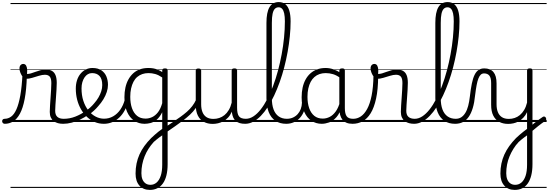

<svg xmlns="http://www.w3.org/2000/svg" viewBox="-101 -1172 5270 1844"><path d="M-55 17Q-67 17 -73.5 9.5Q-80 2 -80.5 -7Q-81 -16 -75 -23.5Q-69 -31 -57 -31Q-23 -31 6 -52Q35 -73 57 -122.5Q79 -172 94 -255Q109 -338 115 -463L157 -441Q153 -310 136 -221.5Q119 -133 90.5 -80.5Q62 -28 25 -5.5Q-12 17 -55 17ZM504 17Q479 17 456 11Q433 5 415 -8.5Q397 -22 387 -44Q377 -66 377 -97Q377 -124 379.5 -159Q382 -194 384.5 -232.5Q387 -271 389.5 -307Q392 -343 392 -374Q392 -419 376.5 -436.5Q361 -454 330 -454Q305 -454 272.5 -444Q240 -434 208 -424.5Q176 -415 150 -415Q134 -415 119.5 -431.5Q105 -448 95.5 -471.5Q86 -495 86 -514Q86 -527 90 -536.5Q94 -546 102.5 -552Q111 -558 122 -558Q142 -558 151 -540Q160 -522 160 -497Q160 -488 159.5 -479Q159 -470 158 -462Q175 -461 195.5 -467Q216 -473 239.5 -482Q263 -491 288 -497.5Q313 -504 339 -504Q375 -504 398 -491Q421 -478 432.5 -449.5Q444 -421 444 -376Q444 -345 441.5 -308.5Q439 -272 436.5 -235Q434 -198 431.5 -165Q429 -132 429 -108Q429 -68 450 -49.5Q471 -31 510 -31Q521 -31 526 -23.5Q531 -16 530.5 -7Q530 2 523.5 9.5Q517 17 504 17ZM0 623H568V633H0ZM0 -20H568V0H0ZM0 -505H568V-500H0ZM0 -1143H568V-1133H0Z M506 17Q493 17 487.5 9.5Q482 2 483.5 -7Q485 -16 492.5 -23.5Q500 -31 512 -31Q568 -31 622 -52Q676 -73 720 -105Q728 -110 734.5 -107Q741 -104 745.5 -96.5Q750 -89 750 -80.5Q750 -72 743 -67Q709 -43 669 -24Q629 -5 587.5 6Q546 17 506 17ZM568 623V633ZM568 -20V0ZM568 -505V-500ZM568 -1143V-1133Z M723 -106Q746 -122 766.5 -140.5Q787 -159 804 -180Q828 -207 845 -236.5Q862 -266 871.5 -295.5Q881 -325 881 -355Q881 -414 855 -442Q829 -470 783 -470Q773 -470 767.5 -477.5Q762 -485 763 -494.5Q764 -504 770 -511.5Q776 -519 787 -519Q840 -519 873 -496.5Q906 -474 921 -437Q936 -400 936 -358Q936 -324 924.5 -288.5Q913 -253 892 -218.5Q871 -184 842 -152Q823 -129 799.5 -108Q776 -87 751 -69ZM568 623H1012V633H568ZM568 -20H1012V0H568ZM568 -505H1012V-500H568ZM568 -1143H1012V-1133H568Z M897 17Q850 17 809.5 0Q769 -17 735.5 -48Q702 -79 677.5 -121.5Q653 -164 640 -214.5Q627 -265 627 -321Q627 -364 638.5 -400.5Q650 -437 672 -463.5Q694 -490 723 -504.5Q752 -519 787 -519Q798 -519 803 -511.5Q808 -504 807 -494.5Q806 -485 800 -477.5Q794 -470 783 -470Q761 -470 743 -459.5Q725 -449 711.5 -429.5Q698 -410 690 -383Q682 -356 682 -323Q682 -257 699.5 -203.5Q717 -150 747.5 -111.5Q778 -73 817 -52.5Q856 -32 898 -32Q946 -32 986 -55Q1026 -78 1054.5 -119Q1083 -160 1098 -216Q1100 -224 1109 -225.5Q1118 -227 1125.5 -222.5Q1133 -218 1131 -208Q1120 -156 1098 -114.5Q1076 -73 1045 -43.5Q1014 -14 976.5 1.5Q939 17 897 17ZM1012 623V633ZM1012 -20V0ZM1012 -505V-500ZM1012 -1143V-1133Z M1339 652Q1275 652 1238 610.5Q1201 569 1201 495Q1201 444 1210.5 398.5Q1220 353 1238.5 311.5Q1257 270 1285.5 230.5Q1314 191 1351 154Q1369 137 1386.5 121.5Q1404 106 1422 91.5Q1440 77 1457 66V-94Q1432 -45 1403 -21.5Q1374 2 1344.5 9.5Q1315 17 1287 17Q1232 17 1188 -12.5Q1144 -42 1119 -99Q1094 -156 1094 -238Q1094 -288 1103.5 -331Q1113 -374 1132 -408.5Q1151 -443 1178.5 -468Q1206 -493 1242.5 -506Q1279 -519 1324 -519Q1349 -519 1370 -515.5Q1391 -512 1412 -503.5Q1433 -495 1457 -480V-497Q1457 -506 1463.5 -510.5Q1470 -515 1484 -515Q1497 -515 1503 -510.5Q1509 -506 1509 -497V404Q1509 465 1497.5 511.5Q1486 558 1464 589Q1442 620 1410 636Q1378 652 1339 652ZM1344 603Q1377 603 1402.5 581.5Q1428 560 1442.5 517Q1457 474 1457 410V128Q1444 137 1430 147Q1416 157 1402.5 168.5Q1389 180 1376 191Q1347 223 1325 257.5Q1303 292 1288 329.5Q1273 367 1265 407.5Q1257 448 1257 492Q1257 526 1267 550.5Q1277 575 1296.5 589Q1316 603 1344 603ZM1297 -33Q1329 -33 1359.5 -47Q1390 -61 1415.5 -93Q1441 -125 1457 -181V-428Q1422 -452 1390 -461Q1358 -470 1325 -470Q1293 -470 1265.5 -460.5Q1238 -451 1216.5 -432.5Q1195 -414 1180.5 -386Q1166 -358 1158 -322Q1150 -286 1150 -242Q1150 -180 1166.5 -133Q1183 -86 1215.5 -59.5Q1248 -33 1297 -33ZM1012 623H1647V633H1012ZM1012 -20H1647V0H1012ZM1012 -505H1647V-500H1012ZM1012 -1143H1647V-1133H1012Z M1499 97Q1493 101 1487 96.5Q1481 92 1478 83.5Q1475 75 1476 66Q1477 57 1483 52Q1524 24 1561.5 -1Q1599 -26 1632.5 -50Q1666 -74 1694.5 -99Q1723 -124 1745 -152.5Q1767 -181 1782 -214Q1788 -229 1797 -229.5Q1806 -230 1811.5 -222.5Q1817 -215 1813 -202Q1800 -164 1777.5 -132Q1755 -100 1724.5 -71.5Q1694 -43 1658 -15.5Q1622 12 1582 39.5Q1542 67 1499 97ZM1647 623V633ZM1647 -20V0ZM1647 -505V-500ZM1647 -1143V-1133Z M1942 18Q1894 18 1857 -1.5Q1820 -21 1799.5 -61.5Q1779 -102 1779 -166V-496Q1779 -505 1785 -509.5Q1791 -514 1804 -514Q1818 -514 1824.5 -509.5Q1831 -505 1831 -496V-171Q1831 -127 1843.5 -95.5Q1856 -64 1882 -47Q1908 -30 1949 -30Q1978 -30 2005 -39Q2032 -48 2055 -66.5Q2078 -85 2096 -115Q2114 -145 2124 -186V-496Q2124 -506 2130.5 -510.5Q2137 -515 2151 -515Q2164 -515 2170 -510.5Q2176 -506 2176 -496V-137Q2176 -78 2194.5 -54.5Q2213 -31 2260 -31Q2270 -31 2274.5 -23.5Q2279 -16 2278.5 -7Q2278 2 2272 9.5Q2266 17 2254 17Q2224 17 2202 10.5Q2180 4 2164.5 -9Q2149 -22 2140 -41.5Q2131 -61 2127 -87L2126 -100Q2111 -66 2089.5 -43Q2068 -20 2043.5 -7Q2019 6 1993 12Q1967 18 1942 18ZM1647 623H2318V633H1647ZM1647 -20H2318V0H1647ZM1647 -505H2318V-500H1647ZM1647 -1143H2318V-1133H1647Z M2254 17Q2242 17 2237 9.5Q2232 2 2233.5 -7Q2235 -16 2241.5 -23.5Q2248 -31 2260 -31Q2297 -31 2333 -54.5Q2369 -78 2402.5 -120.5Q2436 -163 2466 -220.5Q2496 -278 2522 -347Q2548 -416 2568.5 -492.5Q2589 -569 2604 -649.5Q2619 -730 2627 -810.5Q2635 -891 2635 -966Q2635 -979 2643.5 -985.5Q2652 -992 2662.5 -992Q2673 -992 2681.5 -985.5Q2690 -979 2690 -966Q2690 -897 2682.5 -823Q2675 -749 2661.5 -674Q2648 -599 2629 -526Q2610 -453 2585.5 -384.5Q2561 -316 2532.5 -255.5Q2504 -195 2471.5 -145Q2439 -95 2404 -59Q2369 -23 2331 -3Q2293 17 2254 17ZM2318 623V633ZM2318 -20V0ZM2318 -505V-500ZM2318 -1143V-1133Z M2648 17Q2587 17 2544.5 -11.5Q2502 -40 2480 -95Q2458 -150 2458 -229V-952Q2458 -1053 2487 -1102.5Q2516 -1152 2576 -1152Q2614 -1152 2639.5 -1131.5Q2665 -1111 2677.5 -1070Q2690 -1029 2690 -967Q2690 -955 2681.5 -948.5Q2673 -942 2662.5 -942Q2652 -942 2643.5 -948.5Q2635 -955 2635 -967Q2635 -1013 2628.5 -1043Q2622 -1073 2608.5 -1087.5Q2595 -1102 2575 -1102Q2553 -1102 2538.5 -1087Q2524 -1072 2517 -1039.5Q2510 -1007 2510 -952V-229Q2510 -165 2526.5 -121Q2543 -77 2575.5 -54Q2608 -31 2654 -31Q2665 -31 2670.5 -23.5Q2676 -16 2675.5 -7Q2675 2 2668 9.5Q2661 17 2648 17ZM2318 623H2712V633H2318ZM2318 -20H2712V0H2318ZM2318 -505H2712V-500H2318ZM2318 -1143H2712V-1133H2318Z M2647 17Q2636 17 2630.5 9.5Q2625 2 2625.5 -7Q2626 -16 2633 -23.5Q2640 -31 2653 -31Q2686 -31 2712.5 -43Q2739 -55 2758 -76Q2777 -97 2787.5 -125Q2798 -153 2799 -186Q2800 -198 2809 -201.5Q2818 -205 2826.5 -201.5Q2835 -198 2834 -186Q2833 -142 2818.5 -104.5Q2804 -67 2779.5 -40Q2755 -13 2721 2Q2687 17 2647 17ZM2712 623V633ZM2712 -20V0ZM2712 -505V-500ZM2712 -1143V-1133Z M2989 17Q2934 17 2890 -12Q2846 -41 2821 -98Q2796 -155 2796 -238Q2796 -288 2805.5 -331Q2815 -374 2834 -408.5Q2853 -443 2880.5 -467.5Q2908 -492 2944.5 -505.5Q2981 -519 3026 -519Q3064 -519 3100.5 -506.5Q3137 -494 3173 -470V-419Q3133 -449 3098 -459.5Q3063 -470 3027 -470Q2995 -470 2967.5 -460.5Q2940 -451 2918.5 -432Q2897 -413 2882.5 -385.5Q2868 -358 2860 -322Q2852 -286 2852 -242Q2852 -180 2868.5 -133Q2885 -86 2917.5 -59.5Q2950 -33 2999 -33Q3033 -33 3065 -49Q3097 -65 3123.5 -101.5Q3150 -138 3167 -202L3185 -159Q3164 -85 3130.5 -47Q3097 -9 3059.5 4Q3022 17 2989 17ZM3285 17Q3251 17 3227 7Q3203 -3 3188 -22Q3173 -41 3165.5 -69Q3158 -97 3158 -132V-495Q3158 -506 3165 -510.5Q3172 -515 3186 -515Q3199 -515 3205 -510.5Q3211 -506 3211 -496V-133Q3211 -81 3228 -56Q3245 -31 3291 -31Q3298 -31 3302 -23.5Q3306 -16 3305.5 -7Q3305 2 3300.5 9.5Q3296 17 3285 17ZM2712 623H3347V633H2712ZM2712 -20H3347V0H2712ZM2712 -505H3347V-500H2712ZM2712 -1143H3347V-1133H2712Z M3285 17Q3272 17 3266.5 9.5Q3261 2 3262.5 -7Q3264 -16 3271.5 -23.5Q3279 -31 3291 -31Q3330 -31 3364 -53.5Q3398 -76 3425 -125Q3452 -174 3468 -253.5Q3484 -333 3486 -447Q3486 -453 3493 -456Q3500 -459 3508.5 -458Q3517 -457 3524 -452.5Q3531 -448 3531 -438Q3530 -312 3511 -225Q3492 -138 3459 -84.5Q3426 -31 3381.5 -7Q3337 17 3285 17ZM3347 623H3372V633H3347ZM3347 -20H3372V0H3347ZM3347 -505H3372V-500H3347ZM3347 -1143H3372V-1133H3347Z M3876 17Q3851 17 3828 11Q3805 5 3787 -8.5Q3769 -22 3759 -44Q3749 -66 3749 -97Q3749 -124 3751.5 -159Q3754 -194 3756.5 -232.5Q3759 -271 3761.5 -307Q3764 -343 3764 -374Q3764 -419 3748.5 -436.5Q3733 -454 3702 -454Q3677 -454 3644.5 -444Q3612 -434 3580 -424.5Q3548 -415 3522 -415Q3506 -415 3491.5 -431.5Q3477 -448 3467.5 -471.5Q3458 -495 3458 -514Q3458 -527 3462 -536.5Q3466 -546 3474.5 -552Q3483 -558 3494 -558Q3514 -558 3523 -540Q3532 -522 3532 -497Q3532 -488 3531.5 -479Q3531 -470 3530 -462Q3547 -461 3567.5 -467Q3588 -473 3611.5 -482Q3635 -491 3660 -497.5Q3685 -504 3711 -504Q3747 -504 3770 -491Q3793 -478 3804.5 -449.5Q3816 -421 3816 -376Q3816 -345 3813.5 -308.5Q3811 -272 3808.5 -235Q3806 -198 3803.5 -165Q3801 -132 3801 -108Q3801 -68 3822 -49.5Q3843 -31 3882 -31Q3893 -31 3898 -23.5Q3903 -16 3902.5 -7Q3902 2 3895.5 9.5Q3889 17 3876 17ZM3372 623H3940V633H3372ZM3372 -20H3940V0H3372ZM3372 -505H3940V-500H3372ZM3372 -1143H3940V-1133H3372Z M3876 17Q3864 17 3859 9.5Q3854 2 3855.5 -7Q3857 -16 3863.5 -23.5Q3870 -31 3882 -31Q3919 -31 3955 -54.5Q3991 -78 4024.5 -120.5Q4058 -163 4088 -220.5Q4118 -278 4144 -347Q4170 -416 4190.5 -492.5Q4211 -569 4226 -649.5Q4241 -730 4249 -810.5Q4257 -891 4257 -966Q4257 -979 4265.5 -985.5Q4274 -992 4284.5 -992Q4295 -992 4303.5 -985.5Q4312 -979 4312 -966Q4312 -897 4304.5 -823Q4297 -749 4283.5 -674Q4270 -599 4251 -526Q4232 -453 4207.5 -384.5Q4183 -316 4154.5 -255.5Q4126 -195 4093.5 -145Q4061 -95 4026 -59Q3991 -23 3953 -3Q3915 17 3876 17ZM3940 623V633ZM3940 -20V0ZM3940 -505V-500ZM3940 -1143V-1133Z M4270 17Q4209 17 4166.5 -11.5Q4124 -40 4102 -95Q4080 -150 4080 -229V-952Q4080 -1053 4109 -1102.5Q4138 -1152 4198 -1152Q4236 -1152 4261.5 -1131.5Q4287 -1111 4299.5 -1070Q4312 -1029 4312 -967Q4312 -955 4303.5 -948.5Q4295 -942 4284.5 -942Q4274 -942 4265.5 -948.5Q4257 -955 4257 -967Q4257 -1013 4250.5 -1043Q4244 -1073 4230.5 -1087.5Q4217 -1102 4197 -1102Q4175 -1102 4160.5 -1087Q4146 -1072 4139 -1039.5Q4132 -1007 4132 -952V-229Q4132 -165 4148.5 -121Q4165 -77 4197.5 -54Q4230 -31 4276 -31Q4287 -31 4292.5 -23.5Q4298 -16 4297.5 -7Q4297 2 4290 9.5Q4283 17 4270 17ZM3940 623H4334V633H3940ZM3940 -20H4334V0H3940ZM3940 -505H4334V-500H3940ZM3940 -1143H4334V-1133H3940Z M4269 17Q4260 17 4255.5 9.5Q4251 2 4251.5 -7Q4252 -16 4258 -23.5Q4264 -31 4275 -31Q4306 -31 4328.5 -45.5Q4351 -60 4368 -87.5Q4385 -115 4395.5 -155Q4406 -195 4412 -247Q4420 -318 4430.5 -369Q4441 -420 4456.5 -452Q4472 -484 4494.5 -499.5Q4517 -515 4550 -515Q4559 -515 4563.5 -508Q4568 -501 4567.5 -491.5Q4567 -482 4562 -474.5Q4557 -467 4548 -467Q4530 -467 4517 -455.5Q4504 -444 4494 -419Q4484 -394 4476.5 -354Q4469 -314 4462 -257Q4455 -186 4439.5 -134.5Q4424 -83 4400 -49Q4376 -15 4343.5 1Q4311 17 4269 17ZM4334 623H4434V633H4334ZM4334 -20H4434V0H4334ZM4334 -505H4434V-500H4334ZM4334 -1143H4434V-1133H4334Z M4990 45Q5008 29 5029 12Q5050 -5 5072 -21.5Q5094 -38 5113 -50Q5122 -55 5129.5 -52Q5137 -49 5141.5 -41Q5146 -33 5144.5 -24Q5143 -15 5133 -9Q5118 1 5101 13.5Q5084 26 5066.5 40Q5049 54 5032 68.5Q5015 83 5000 95ZM4843 652Q4779 652 4742 610.5Q4705 569 4705 495Q4705 445 4714.5 399.5Q4724 354 4743 312Q4762 270 4790 231Q4818 192 4855 154Q4873 137 4891 121.5Q4909 106 4926.5 92Q4944 78 4961 66V-95Q4946 -63 4924.5 -41Q4903 -19 4879 -6Q4855 7 4829.5 12.5Q4804 18 4779 18Q4731 18 4694 -1.5Q4657 -21 4636.5 -61.5Q4616 -102 4616 -166V-374Q4616 -424 4599 -445.5Q4582 -467 4548 -467Q4537 -467 4531 -474.5Q4525 -482 4525.5 -491.5Q4526 -501 4532 -508Q4538 -515 4550 -515Q4579 -515 4601 -506.5Q4623 -498 4638 -480Q4653 -462 4660.5 -435Q4668 -408 4668 -370V-171Q4668 -127 4680.5 -95.5Q4693 -64 4719 -47Q4745 -30 4786 -30Q4815 -30 4842 -39Q4869 -48 4892 -67Q4915 -86 4933 -116Q4951 -146 4961 -187V-496Q4961 -506 4967.5 -510.5Q4974 -515 4988 -515Q5001 -515 5007 -510.5Q5013 -506 5013 -496V404Q5013 465 5001.5 511.5Q4990 558 4968 589.5Q4946 621 4914 636.5Q4882 652 4843 652ZM4847 603Q4881 603 4906.5 581.5Q4932 560 4946.5 517.5Q4961 475 4961 411V128Q4948 137 4934 147.5Q4920 158 4906.5 169Q4893 180 4880 192Q4851 223 4829.5 258Q4808 293 4792.5 330Q4777 367 4769 408Q4761 449 4761 492Q4761 526 4771 551Q4781 576 4800.5 589.5Q4820 603 4847 603ZM4434 623H5149V633H4434ZM4434 -20H5149V0H4434ZM4434 -505H5149V-500H4434ZM4434 -1143H5149V-1133H4434Z"/></svg>

Font: Playwrite CL Guides
Style: Regular
Weight: 400
Designer: Veronika Burian, José Scaglione
Foundry: TypeTogether
Version: Version 1.003